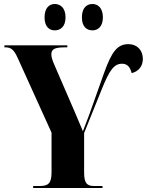

<svg xmlns="http://www.w3.org/2000/svg" viewBox="-20 -941 735 961"><path d="M443 -789C468 -789 495 -806 495 -854C495 -903 468 -921 443 -921C415 -921 390 -903 390 -854C390 -806 415 -789 443 -789ZM254 -789C281 -789 308 -806 308 -854C308 -903 281 -921 254 -921C228 -921 203 -903 203 -854C203 -806 228 -789 254 -789ZM146 0H493V-10H451C416 -10 401 -23 401 -78V-275L488 -491C528 -591 551 -622 591 -622C620 -622 632 -602 639 -575C672 -583 695 -608 695 -646C695 -690 666 -720 623 -720C568 -720 540 -684 502 -579L427 -368C417 -341 405 -310 395 -284C377 -327 368 -349 354 -381L251 -619C241 -642 237 -656 237 -669C237 -695 254 -704 304 -704H317V-714H2V-704H8C35 -704 50 -692 68 -652L238 -277V-78C238 -23 221 -10 179 -10H146Z"/></svg>

Font: Noto Serif Display Condensed ExtraBold
Style: Regular
Weight: 800
Width: 3
Designer: Monotype Design Team
Foundry: Monotype Imaging Inc.
Version: Version 2.009